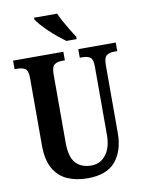

<svg xmlns="http://www.w3.org/2000/svg" viewBox="-100 -1000 812 1079"><g transform="rotate(-10 306.0 -460.5)"><path d="M312 10Q246 10 196 -12.5Q146 -35 118 -85Q90 -135 90 -217V-602Q90 -643 73.5 -654Q57 -665 32 -665H13V-714H300V-665H282Q257 -665 240.5 -653.5Q224 -642 224 -598V-210Q224 -125 256.5 -91Q289 -57 344 -57Q396 -57 428 -98Q460 -139 460 -213V-602Q460 -643 444 -654Q428 -665 403 -665H385V-714H599V-665H580Q555 -665 538.5 -653.5Q522 -642 522 -598V-211Q522 -111 472 -50.5Q422 10 312 10ZM327 -771Q308 -785 284 -804.5Q260 -824 237 -846Q214 -868 196.5 -888Q179 -908 171 -921V-931H303Q312 -909 327 -882Q342 -855 358 -829Q374 -803 386 -784V-771Z"/></g></svg>

Font: Noto Serif Tamil ExtraCondensed
Style: Bold
Weight: 700
Width: 2
Designer: Indian Type Foundry, Tom Grace, and the Monotype Design Team
Foundry: Monotype Imaging Inc.
Version: Version 2.004; ttfautohint (v1.8.4.7-5d5b)